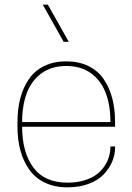

<svg xmlns="http://www.w3.org/2000/svg" viewBox="-20 -800 570 826"><path d="M475.1 -254.9H75.2Q75.2 -144.5 123.5 -79.3Q171.9 -14.2 270 -14.2Q309.6 -14.2 341.6 -23.7Q373.5 -33.2 394.3 -48.6Q415 -64 429 -84.5Q442.9 -105 449 -126.5Q455.1 -147.9 455.1 -169.9H475.1V-165Q475.1 -135.3 463.4 -106.4Q451.7 -77.6 428.2 -51.8Q404.8 -25.9 363.8 -10Q322.8 5.9 270 5.9Q214.8 5.9 173.1 -14.2Q131.3 -34.2 106 -70.1Q80.6 -106 67.9 -152.3Q55.2 -198.7 55.2 -254.9V-274.9Q55.2 -331.1 67.4 -377.4Q79.6 -423.8 104.5 -460Q129.4 -496.1 170.4 -516.1Q211.4 -536.1 265.1 -536.1Q318.8 -536.1 359.9 -516.1Q400.9 -496.1 425.8 -460Q450.7 -423.8 462.9 -377.4Q475.1 -331.1 475.1 -274.9ZM75.2 -274.9H455.1Q455.1 -346.7 434.8 -400.1Q414.6 -453.6 371.3 -484.9Q328.1 -516.1 265.1 -516.1Q202.1 -516.1 158.9 -484.9Q115.7 -453.6 95.5 -400.1Q75.2 -346.7 75.2 -274.9ZM164.1 -779.8H186L275.9 -620.1H253.9Z"/></svg>

Font: Cooper Hewitt
Style: Thin
Weight: 701
Designer: Village Type and Design LLC
Foundry: Cooper Hewitt Smithsonian Design Museum
Version: 1.000